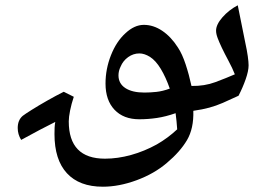

<svg xmlns="http://www.w3.org/2000/svg" viewBox="-20 -587 1007 726"><path d="M711 -168Q713 -101 687 -57Q661 -13 611 29Q563 70 496.5 94.5Q430 119 369 119Q280 119 233 68Q186 17 186 -80Q186 -93 186.5 -104.5Q187 -116 189 -126Q163 -113 130.5 -96Q98 -79 60 -58Q47 -79 47 -103Q47 -133 66 -149Q75 -156 100.5 -172Q126 -188 158.5 -206.5Q191 -225 221 -240L259 -221Q250 -194 245 -169Q240 -144 240 -128Q240 13 377 13Q425 13 475.5 -1Q526 -15 573 -41Q594 -53 613.5 -67.5Q633 -82 650 -98Q648 -129 644 -159Q607 -146 573.5 -141Q540 -136 507 -136Q447 -136 413 -172Q379 -208 379 -271Q379 -326 399.5 -378Q420 -430 454 -461Q488 -493 524 -493Q560 -493 593.5 -470.5Q627 -448 653 -407Q669 -383 682 -343.5Q695 -304 704 -262Q753 -261 794.5 -276.5Q836 -292 868 -306Q859 -329 844 -357Q829 -385 819 -406Q809 -427 803 -443Q797 -459 797 -471Q797 -494 821 -521.5Q845 -549 879 -567Q884 -541 891.5 -505Q899 -469 907 -428Q914 -396 917 -374Q920 -352 920 -340Q920 -319 909 -287.5Q898 -256 882 -225Q848 -209 822.5 -198Q797 -187 771.5 -180Q746 -173 711 -168ZM526 -237Q547 -237 571 -239.5Q595 -242 622 -252Q607 -295 588 -326.5Q569 -358 547 -372Q526 -385 507 -385Q484 -385 464.5 -371Q445 -357 436 -335Q428 -319 428 -302Q428 -271 454 -254Q480 -237 526 -237Z"/></svg>

Font: Noto Naskh Arabic UI Semi
Style: Bold
Weight: 700
Designer: Monotype Design Team, David Williams, Mohamad Dakak and Nizar Qandah
Foundry: Monotype Imaging Inc.
Version: Version 2.014; ttfautohint (v1.8.4.7-5d5b)